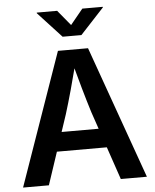

<svg xmlns="http://www.w3.org/2000/svg" viewBox="-62 -997 845 1049"><g transform="rotate(-5 361.0 -473.0)"><path d="M21.5 0 276.4 -727.5H441.4L700.7 0H557.6L428.7 -378.4Q410.2 -437.5 389.4 -510.5Q368.7 -583.5 343.3 -677.7H372.1Q347.7 -583 327.4 -509.5Q307.1 -436 289.1 -378.4L163.1 0ZM170.4 -179.2V-284.2H551.8V-179.2ZM291 -945.8 360.4 -861.8 429.2 -945.8H541.5V-942.4L411.6 -802.2H308.6L179.2 -942.4V-945.8Z"/></g></svg>

Font: Inter 17pt SemiBold
Style: Regular
Weight: 600
Version: Version 4.001;git-66647c0bb